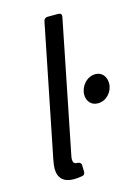

<svg xmlns="http://www.w3.org/2000/svg" viewBox="-107 -735 573 805"><g transform="rotate(-15 179.0 -332.5)"><path d="M111.3 10.7C127 10.7 139.6 8.8 150.4 6.8C158.2 4.9 161.1 -1 161.1 -9.8L160.2 -38.1C160.2 -49.8 145.5 -51.8 142.6 -51.8C142.6 -51.8 141.6 -51.8 141.6 -51.8C130.9 -51.8 125 -57.6 125 -71.3C125 -75.2 125 -81.1 127 -87.9L241.2 -659.2C243.2 -669.9 238.3 -675.8 227.5 -675.8H181.6C172.9 -675.8 166 -670.9 164.1 -662.1L49.8 -91.8C46.9 -76.2 44.9 -63.5 44.9 -52.7C44.9 -11.7 68.4 10.7 111.3 10.7ZM245.1 -320.3C245.1 -292 262.7 -270.5 292 -270.5C330.1 -270.5 358.4 -304.7 358.4 -339.8C358.4 -369.1 340.8 -391.6 312.5 -391.6C273.4 -391.6 245.1 -354.5 245.1 -320.3Z"/></g></svg>

Font: Ed Sans Neue
Style: Italic
Weight: 400
Italic angle: -11°
Designer: Stephen Hutchings
Version: Version 1.004;PS 001.004;hotconv 1.0.88;makeotf.lib2.5.64775